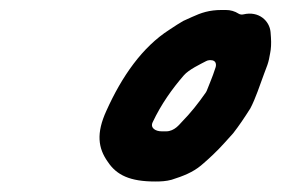

<svg xmlns="http://www.w3.org/2000/svg" viewBox="-20 -821 550 375"><path d="M391.4 -703.5C402.9 -703.5 402.6 -694.1 401 -689.2L396.2 -675.2C393.8 -668.2 390.7 -661.4 387.8 -653.7L383.7 -643.5C383.4 -642.7 382.7 -641.4 382 -640.4C367.1 -619 352.3 -600.3 334.6 -582.3C331.1 -578.8 320.8 -564.5 304.7 -564.5H295.7C283.6 -564.5 272.9 -571.2 278.2 -582.3C294.8 -617.5 316.3 -647.6 339.1 -673.9C349 -685.3 371.6 -695.8 382.7 -701.7C384.3 -702.6 387.2 -703.5 389.4 -703.5ZM455.3 -792.9C452.7 -792.3 448.9 -792.5 446.4 -794.1C438.4 -799.2 430.1 -801.5 421 -801.5H413C388.6 -801.5 372.8 -796 354.9 -787.8L337.9 -780.1C331.5 -776.4 321.5 -770.2 310.9 -763C258 -729.2 218 -671.8 187.9 -604.9C167.4 -560.4 171.8 -531.4 190.3 -505.3C207.7 -478.7 234.3 -466.5 283.1 -466.5C294.2 -466.5 304.5 -467 315.1 -469.9C338.2 -477.2 356.7 -484.6 372.6 -497.8C388.1 -510.8 405.1 -527 417.8 -541.2L435.4 -560.7C447 -575.6 457.2 -590.8 469 -609.4C479.4 -629.2 487.3 -654.2 495.9 -677.2L502.2 -694C505.1 -702.1 506.2 -709.6 507.6 -717C509.4 -725.6 510 -736 509.2 -747.8L508.4 -758.6C506.4 -780.1 485.7 -800.1 455.3 -792.9Z"/></svg>

Font: Smoothie
Style: LightIt
Weight: 400
Foundry: Cannot Into Space Fonts
Version: Version 0.8